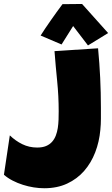

<svg xmlns="http://www.w3.org/2000/svg" viewBox="-27 -955 575 986"><path d="M491.2 -381.8Q491.2 -381.8 491.2 -381.8Q491.2 -381.8 491.2 -381.8Q491.2 -381.8 491.2 -381.8ZM491.2 -389.6Q491.2 -389.6 491.2 -389.6Q491.2 -389.6 491.2 -389.6ZM491.2 -378.9Q491.2 -378.9 491.2 -378.9Q491.2 -378.9 491.2 -378.9Q491.2 -378.9 491.2 -378.9ZM491.2 -402.3V-397.9Q491.2 -397.9 491.2 -397.9Q491.2 -397.9 491.2 -397.9Q491.2 -397.9 491.2 -397.9Q491.2 -397.9 491.2 -397.9Q491.2 -397.9 491.2 -397.9V-397.5Q491.2 -397.5 491.2 -397.5Q491.2 -397.5 491.2 -397.5Q491.2 -397.5 491.2 -397.5Q491.2 -397.5 491.2 -397.5Q491.2 -397.5 491.2 -397.5Q491.2 -397.5 491.2 -397.5Q491.2 -397.5 491.2 -397.5V-388.7Q491.2 -388.7 491.2 -388.7Q491.2 -388.7 491.2 -388.7Q491.2 -388.7 491.2 -388.7Q491.2 -388.7 491.2 -388.7Q491.2 -388.7 491.2 -388.7V-388.2Q491.2 -388.2 491.2 -388.2Q491.2 -388.2 491.2 -388.2Q491.2 -388.2 491.2 -388.2Q491.2 -388.2 491.2 -388.2Q491.2 -388.2 491.2 -388.2V-387.7Q491.2 -387.7 491.2 -387.7Q491.2 -387.7 491.2 -387.7Q491.2 -387.7 491.2 -387.7Q491.2 -387.7 491.2 -387.7Q491.2 -387.7 491.2 -387.7Q491.2 -387.7 491.2 -387.7Q491.2 -387.7 491.2 -387.7V-382.8Q491.2 -382.8 491.2 -382.8Q491.2 -382.8 491.2 -382.8Q491.2 -382.8 491.2 -382.8Q491.2 -382.8 491.2 -382.8Q491.2 -382.8 491.2 -382.8V-382.3Q491.2 -382.3 491.2 -382.3Q491.2 -382.3 491.2 -382.3Q491.2 -382.3 491.2 -382.3Q491.2 -382.3 491.2 -382.3Q491.2 -382.3 491.2 -382.3V-379.4Q491.2 -379.4 491.2 -379.4Q491.2 -379.4 491.2 -379.4Q491.2 -379.4 491.2 -379.4Q491.2 -379.4 491.2 -379.4Q491.2 -379.4 491.2 -379.4V-378.9Q491.2 -378.9 491.2 -378.9Q491.2 -378.9 491.2 -378.9Q491.2 -378.9 491.2 -378.9Q491.2 -378.9 491.2 -378.9Q491.2 -378.9 491.2 -378.9V-376Q491.2 -376 491.2 -376Q491.2 -376 491.2 -376Q491.2 -376 491.2 -376Q491.2 -376 491.2 -376Q491.2 -376 491.2 -376V-375.5Q491.2 -375.5 491.2 -375.5Q491.2 -375.5 491.2 -375.5Q491.2 -375.5 491.2 -375.5Q491.2 -375.5 491.2 -375.5Q491.2 -375.5 491.2 -375.5Q491.2 -375.5 491.2 -375.5Q491.2 -375.5 491.2 -375.5Q491.2 -375.5 491.2 -375.5V-345.2Q491.2 -316.9 488.3 -288.1Q482.9 -227.1 461.9 -172.6Q440.9 -118.2 405 -77.1Q369.1 -36.1 317.9 -12.2Q266.6 11.7 200.2 11.7Q174.3 11.7 146.2 7.3Q118.2 2.9 90.6 -5.9Q63 -14.6 37.8 -27.6Q12.7 -40.5 -6.8 -57.6L23.4 -259.8Q52.2 -231.9 87.4 -214.6Q122.6 -197.3 164.1 -197.3Q190.9 -197.3 209.5 -205.1Q228 -212.9 240.2 -226.6Q252.4 -240.2 259.5 -258.5Q266.6 -276.9 269.8 -297.6Q272.9 -318.4 273.7 -340.3Q274.4 -362.3 274.4 -383.8Q274.4 -461.4 266.6 -538.3Q258.8 -615.2 252.9 -692.4L476.6 -707Q491.2 -554.7 491.2 -402.3ZM424.8 -721.7 348.6 -821.3 289.1 -726.6 181.6 -772.5Q190.9 -787.6 204.6 -807.9Q218.3 -828.1 233.4 -849.9Q248.5 -871.6 264.2 -893.3Q279.8 -915 293.9 -933.6L394.5 -934.6L528.3 -785.2Z"/></svg>

Font: Luckiest Guy
Style: Regular
Weight: 400
Designer: Astigmatic (AOETI)
Foundry: Astigmatic (AOETI)
Version: Version 1.000